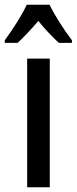

<svg xmlns="http://www.w3.org/2000/svg" viewBox="-50 -786 322 806"><path d="M158 -766H62C44 -725 4 -663 -30 -617V-606H24C47 -627 80 -662 111 -698C140 -662 171 -630 197 -606H252V-617C217 -663 180 -721 158 -766ZM159 0V-540H64V0Z"/></svg>

Font: Noto Sans Malayalam ExtraCondensed Medium
Style: Regular
Weight: 500
Width: 2
Designer: Jelle Bosma - Monotype Design Team
Foundry: Monotype Imaging Inc.
Version: Version 2.104